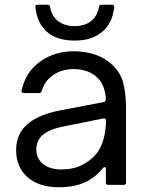

<svg xmlns="http://www.w3.org/2000/svg" viewBox="-20 -779 616 809"><path d="M48 -147Q48 -219 102 -261Q146 -296 229 -313L417 -349Q426 -351 426 -360Q423 -419 392 -450Q354 -488 290 -488Q241 -488 204.5 -463Q168 -438 156 -396Q153 -387 145 -387H80Q69 -387 71 -398Q88 -476 149 -519.5Q210 -563 291 -563Q340 -563 382 -548.5Q424 -534 453 -506Q491 -470 501 -423Q511 -376 511 -326V-10Q511 0 501 0H436Q426 0 426 -10V-67Q426 -75 421 -75Q417 -75 414 -71Q389 -40 359 -22Q308 10 228 10Q145 10 96.5 -32Q48 -74 48 -147ZM326 -84Q380 -112 402.5 -157Q425 -202 427 -271Q427 -276 424 -278.5Q421 -281 416 -280L247 -246Q185 -234 156 -207Q133 -184 133 -149Q133 -111 161.5 -88Q190 -65 238 -65Q289 -65 326 -84ZM129 -749V-751Q129 -759 138 -759H181Q189 -759 191 -750Q198 -710 225.5 -689.5Q253 -669 295 -669Q336 -669 363 -689.5Q390 -710 397 -750Q398 -759 407 -759H452Q462 -759 461 -749Q455 -683 411.5 -645.5Q368 -608 295 -608Q219 -608 177.5 -645Q136 -682 129 -749Z"/></svg>

Font: Open Sauce Two
Style: Regular
Weight: 400
Designer: Alfredo Marco Pradil
Foundry: Creative Sauce Fz LLC
Version: Version 1.477